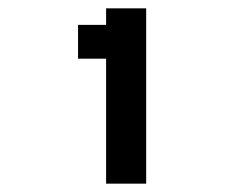

<svg xmlns="http://www.w3.org/2000/svg" viewBox="-20 -896 569 460"><path d="M167 -755.4V-836.4H234.2V-876H330.2V-456H234.2V-755.4Z"/></svg>

Font: Copperplate Sans CC
Style: Bold
Weight: 700
Designer: indestructible type*
Foundry: Cowboy Collective
Version: Version 1.000